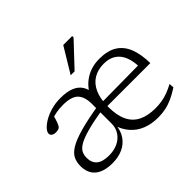

<svg xmlns="http://www.w3.org/2000/svg" viewBox="-159 -942 1177 1177"><g transform="rotate(-45 429.5 -353.0)"><path d="M249 -458Q218 -458 191.2 -453.5Q164.5 -449 137.5 -438.5L163.5 -461Q159.5 -446 155.5 -432.8Q151.5 -419.5 147.8 -408.8Q144 -398 139.5 -389.5Q133.5 -377 123 -373Q112.5 -369 100.5 -369Q80.5 -369 70.8 -376.8Q61 -384.5 61 -395.5Q61 -409.5 76.5 -427Q92 -444.5 120 -461Q148 -477.5 185.5 -488.2Q223 -499 266 -499Q323.5 -499 358.8 -484Q394 -469 411 -441.5Q428 -414 432 -375H404.5Q432 -434 484.2 -467.2Q536.5 -500.5 605.5 -500.5Q676.5 -500.5 720.8 -472.8Q765 -445 786 -391.5Q807 -338 808 -260.5H428.5L425.5 -300L770 -303.5L744.5 -285Q744 -340.5 728.5 -379.5Q713 -418.5 681.8 -439.2Q650.5 -460 603.5 -460Q552.5 -460 514.8 -437.5Q477 -415 456.2 -369.5Q435.5 -324 435.5 -253.5Q435.5 -180.5 457.5 -133.8Q479.5 -87 524 -64.5Q568.5 -42 635 -42Q665.5 -42 692.8 -46.8Q720 -51.5 746.2 -61.5Q772.5 -71.5 800.5 -86.5L803 -55.5Q768 -32.5 736.5 -18Q705 -3.5 673.8 3.2Q642.5 10 607.5 10Q550 10 504.5 -8Q459 -26 427.8 -61.8Q396.5 -97.5 381 -149.5L391.5 -151Q388.5 -96.5 364 -60.8Q339.5 -25 300 -7.5Q260.5 10 211 10Q137 10 97.8 -22.2Q58.5 -54.5 58.5 -117.5Q58.5 -150.5 71 -177Q83.5 -203.5 119.5 -225.8Q155.5 -248 225 -267.5Q294.5 -287 409 -305.5L402.5 -268Q310.5 -253 254.5 -237.8Q198.5 -222.5 169.8 -206Q141 -189.5 131 -170Q121 -150.5 121 -126Q121 -82.5 147.8 -60.5Q174.5 -38.5 229.5 -38.5Q272 -38.5 305.5 -54.2Q339 -70 358.5 -99Q378 -128 378 -167V-337Q378 -399 349 -428.5Q320 -458 249 -458ZM410 -553 509 -716.5H586.5V-704.5L444 -553Z"/></g></svg>

Font: Newsreader 9pt Light
Style: Regular
Weight: 300
Designer: Hugues Gentile
Foundry: Production Type
Version: Version 1.003